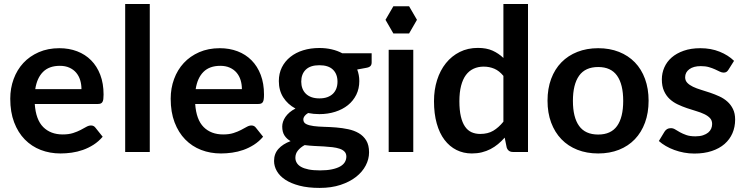

<svg xmlns="http://www.w3.org/2000/svg" viewBox="-20 -763 3744 964"><path d="M278 -521Q326.5 -521 367.2 -505.5Q408 -490 437.5 -460.2Q467 -430.5 483.5 -387.2Q500 -344 500 -288.5Q500 -274.5 498.8 -265.2Q497.5 -256 494.2 -250.8Q491 -245.5 485.5 -243.2Q480 -241 471.5 -241H154.5Q160 -162 197 -125Q234 -88 295 -88Q325 -88 346.8 -95Q368.5 -102 384.8 -110.5Q401 -119 413.2 -126Q425.5 -133 437 -133Q444.5 -133 450 -130Q455.5 -127 459.5 -121.5L495.5 -76.5Q475 -52.5 449.5 -36.2Q424 -20 396.2 -10.2Q368.5 -0.5 339.8 3.5Q311 7.5 284 7.5Q230.5 7.5 184.5 -10.2Q138.5 -28 104.5 -62.8Q70.5 -97.5 51 -148.8Q31.5 -200 31.5 -267.5Q31.5 -320 48.5 -366.2Q65.5 -412.5 97.2 -446.8Q129 -481 174.8 -501Q220.5 -521 278 -521ZM280.5 -432.5Q226.5 -432.5 196 -402Q165.5 -371.5 157 -315.5H389Q389 -339.5 382.5 -360.8Q376 -382 362.5 -398Q349 -414 328.5 -423.2Q308 -432.5 280.5 -432.5Z M732 -743V0H608.5V-743Z M1083.5 -521Q1132 -521 1172.8 -505.5Q1213.5 -490 1243 -460.2Q1272.5 -430.5 1289 -387.2Q1305.5 -344 1305.5 -288.5Q1305.5 -274.5 1304.2 -265.2Q1303 -256 1299.8 -250.8Q1296.5 -245.5 1291 -243.2Q1285.5 -241 1277 -241H960Q965.5 -162 1002.5 -125Q1039.5 -88 1100.5 -88Q1130.5 -88 1152.2 -95Q1174 -102 1190.2 -110.5Q1206.5 -119 1218.8 -126Q1231 -133 1242.5 -133Q1250 -133 1255.5 -130Q1261 -127 1265 -121.5L1301 -76.5Q1280.5 -52.5 1255 -36.2Q1229.5 -20 1201.8 -10.2Q1174 -0.5 1145.2 3.5Q1116.5 7.5 1089.5 7.5Q1036 7.5 990 -10.2Q944 -28 910 -62.8Q876 -97.5 856.5 -148.8Q837 -200 837 -267.5Q837 -320 854 -366.2Q871 -412.5 902.8 -446.8Q934.5 -481 980.2 -501Q1026 -521 1083.5 -521ZM1086 -432.5Q1032 -432.5 1001.5 -402Q971 -371.5 962.5 -315.5H1194.5Q1194.5 -339.5 1188 -360.8Q1181.5 -382 1168 -398Q1154.5 -414 1134 -423.2Q1113.5 -432.5 1086 -432.5Z M1583.5 -522Q1616.5 -522 1645.5 -515.2Q1674.5 -508.5 1698.5 -495.5H1846V-449.5Q1846 -438 1840 -431.5Q1834 -425 1819.5 -422.5L1773.5 -414Q1778.5 -401 1781.2 -386.5Q1784 -372 1784 -356Q1784 -318 1768.8 -287.2Q1753.5 -256.5 1726.8 -235Q1700 -213.5 1663.2 -201.8Q1626.5 -190 1583.5 -190Q1554.5 -190 1527 -195.5Q1503 -181 1503 -163Q1503 -147.5 1517.2 -140.2Q1531.5 -133 1554.8 -130Q1578 -127 1607.5 -126.2Q1637 -125.5 1668 -123Q1699 -120.5 1728.5 -114.2Q1758 -108 1781.2 -94.5Q1804.5 -81 1818.8 -57.8Q1833 -34.5 1833 2Q1833 36 1816.2 68Q1799.5 100 1767.8 125Q1736 150 1690 165.2Q1644 180.5 1585 180.5Q1526.5 180.5 1483.5 169.2Q1440.5 158 1412.2 139.2Q1384 120.5 1370 96Q1356 71.5 1356 45Q1356 9 1378 -15.5Q1400 -40 1439 -54.5Q1420 -65 1408.5 -82.5Q1397 -100 1397 -128Q1397 -139.5 1401 -151.8Q1405 -164 1413.2 -176Q1421.5 -188 1434 -198.8Q1446.5 -209.5 1463.5 -218Q1424.5 -239 1402.2 -274Q1380 -309 1380 -356Q1380 -394 1395.2 -424.8Q1410.5 -455.5 1437.8 -477.2Q1465 -499 1502.2 -510.5Q1539.5 -522 1583.5 -522ZM1719 23Q1719 8 1710 -1.5Q1701 -11 1685.5 -16.2Q1670 -21.5 1649.2 -24Q1628.5 -26.5 1605.2 -27.8Q1582 -29 1557.2 -30.2Q1532.5 -31.5 1509.5 -34.5Q1488.5 -23 1475.8 -7.2Q1463 8.5 1463 29Q1463 42.5 1469.8 54.2Q1476.5 66 1491.2 74.5Q1506 83 1529.5 87.8Q1553 92.5 1587 92.5Q1621.5 92.5 1646.5 87.2Q1671.5 82 1687.8 72.8Q1704 63.5 1711.5 50.8Q1719 38 1719 23ZM1583.5 -269Q1606.5 -269 1623.5 -275.2Q1640.5 -281.5 1651.8 -292.5Q1663 -303.5 1668.8 -319Q1674.5 -334.5 1674.5 -353Q1674.5 -391 1651.8 -413.2Q1629 -435.5 1583.5 -435.5Q1538 -435.5 1515.2 -413.2Q1492.5 -391 1492.5 -353Q1492.5 -335 1498.2 -319.5Q1504 -304 1515.2 -292.8Q1526.5 -281.5 1543.8 -275.2Q1561 -269 1583.5 -269Z M2055 -513V0H1931.5V-513ZM2073.5 -663.5 2034 -731.5H1955L1915.5 -663.5L1955 -595H2034Z M2555.5 0Q2531.5 0 2524 -22.5L2514 -72Q2498 -54 2480.5 -39.5Q2463 -25 2442.8 -14.5Q2422.5 -4 2399.2 1.8Q2376 7.5 2349 7.5Q2307 7.5 2272 -10Q2237 -27.5 2211.8 -60.8Q2186.5 -94 2172.8 -143Q2159 -192 2159 -255Q2159 -312 2174.5 -361Q2190 -410 2219 -446Q2248 -482 2288.5 -502.2Q2329 -522.5 2379.5 -522.5Q2422.5 -522.5 2453 -508.8Q2483.5 -495 2507.5 -472V-743H2631V0ZM2391 -90.5Q2429.5 -90.5 2456.5 -106.5Q2483.5 -122.5 2507.5 -152V-382Q2486.5 -407.5 2461.8 -418Q2437 -428.5 2408.5 -428.5Q2380.5 -428.5 2357.8 -418Q2335 -407.5 2319.2 -386.2Q2303.5 -365 2295 -332.2Q2286.5 -299.5 2286.5 -255Q2286.5 -210 2293.8 -178.8Q2301 -147.5 2314.5 -127.8Q2328 -108 2347.5 -99.2Q2367 -90.5 2391 -90.5Z M2983.5 -521Q3041 -521 3087.8 -502.5Q3134.5 -484 3167.5 -450Q3200.5 -416 3218.5 -367Q3236.5 -318 3236.5 -257.5Q3236.5 -196.5 3218.5 -147.5Q3200.5 -98.5 3167.5 -64Q3134.5 -29.5 3087.8 -11Q3041 7.5 2983.5 7.5Q2926 7.5 2879 -11Q2832 -29.5 2798.8 -64Q2765.5 -98.5 2747.2 -147.5Q2729 -196.5 2729 -257.5Q2729 -318 2747.2 -367Q2765.5 -416 2798.8 -450Q2832 -484 2879 -502.5Q2926 -521 2983.5 -521ZM2983.5 -87.5Q3047.5 -87.5 3078.2 -130.5Q3109 -173.5 3109 -256.5Q3109 -339.5 3078.2 -383Q3047.5 -426.5 2983.5 -426.5Q2918.5 -426.5 2887.5 -382.8Q2856.5 -339 2856.5 -256.5Q2856.5 -174 2887.5 -130.8Q2918.5 -87.5 2983.5 -87.5Z M3637.5 -413Q3632.5 -405 3627 -401.8Q3621.5 -398.5 3613 -398.5Q3604 -398.5 3593.8 -403.5Q3583.5 -408.5 3570 -414.8Q3556.5 -421 3539.2 -426Q3522 -431 3498.5 -431Q3462 -431 3441 -415.5Q3420 -400 3420 -375Q3420 -358.5 3430.8 -347.2Q3441.5 -336 3459.2 -327.5Q3477 -319 3499.5 -312.2Q3522 -305.5 3545.5 -297.5Q3569 -289.5 3591.5 -279.2Q3614 -269 3631.8 -253.2Q3649.5 -237.5 3660.2 -215.5Q3671 -193.5 3671 -162.5Q3671 -125.5 3657.5 -94.2Q3644 -63 3618 -40.2Q3592 -17.5 3553.8 -4.8Q3515.5 8 3466 8Q3439.5 8 3414.2 3.2Q3389 -1.5 3365.8 -10Q3342.5 -18.5 3322.8 -30Q3303 -41.5 3288 -55L3316.5 -102Q3322 -110.5 3329.5 -115Q3337 -119.5 3348.5 -119.5Q3360 -119.5 3370.2 -113Q3380.5 -106.5 3394 -99Q3407.5 -91.5 3425.8 -85Q3444 -78.5 3472 -78.5Q3494 -78.5 3509.8 -83.8Q3525.5 -89 3535.8 -97.5Q3546 -106 3550.8 -117.2Q3555.5 -128.5 3555.5 -140.5Q3555.5 -158.5 3544.8 -170Q3534 -181.5 3516.2 -190Q3498.5 -198.5 3475.8 -205.2Q3453 -212 3429.2 -220Q3405.5 -228 3382.8 -238.8Q3360 -249.5 3342.2 -266Q3324.5 -282.5 3313.8 -306.5Q3303 -330.5 3303 -364.5Q3303 -396 3315.5 -424.5Q3328 -453 3352.2 -474.2Q3376.5 -495.5 3412.8 -508.2Q3449 -521 3496.5 -521Q3549.5 -521 3593 -503.5Q3636.5 -486 3665.5 -457.5Z"/></svg>

Font: LatoHex
Style: Bold
Weight: 700
Designer: Lukasz Dziedzic
Foundry: tyPoland Lukasz Dziedzic
Version: Version 1.104; Western+Polish opensource